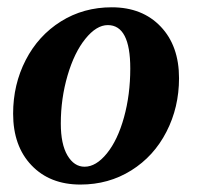

<svg xmlns="http://www.w3.org/2000/svg" viewBox="-20 -491 540 521"><path d="M333.5 -305.2Q333.5 -422.9 272.5 -422.9Q241.7 -422.9 211.7 -385.7Q181.6 -348.6 163.3 -286.1Q145 -223.6 145 -155.8Q145 -99.6 163.1 -69.1Q181.2 -38.6 209.5 -38.6Q240.7 -38.6 270 -74.7Q299.3 -110.8 316.4 -172.4Q333.5 -233.9 333.5 -305.2ZM198.2 9.8Q115.2 9.8 65.4 -42.5Q15.6 -94.7 15.6 -182.6Q15.6 -261.7 49.8 -328.1Q84 -394.5 145.3 -432.9Q206.5 -471.2 283.2 -471.2Q366.2 -471.2 416 -418.9Q465.8 -366.7 465.8 -278.8Q465.8 -199.7 431.6 -133.3Q397.5 -66.9 336.2 -28.6Q274.9 9.8 198.2 9.8Z"/></svg>

Font: Liberation Serif
Style: Bold Italic
Weight: 700
Italic angle: -16.333°
Designer: Steve Matteson
Foundry: Ascender Corporation
Version: Version 2.1.5